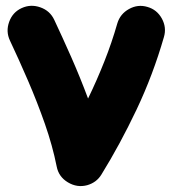

<svg xmlns="http://www.w3.org/2000/svg" viewBox="-20 -578 589 660"><path d="M54.7 -550.3Q85.9 -564.5 118.9 -552.7Q151.9 -541 166.5 -509.8Q194.3 -450.7 224.9 -381.6Q255.4 -312.5 282.7 -239.3Q313 -301.8 338.6 -366.5Q364.3 -431.2 383.3 -497.6Q393.1 -530.3 423.6 -547.1Q454.1 -564 486.8 -554.2Q519.5 -544.9 536.4 -514.2Q553.2 -483.4 543.5 -450.7Q506.3 -321.3 449.5 -201.4Q392.6 -81.5 328.6 22Q312 49.3 279.8 58.6Q245.1 67.9 213.4 48.8Q181.6 29.8 174.8 -5.9Q160.6 -77.1 134.3 -152.3Q107.9 -227.5 76.4 -300.5Q44.9 -373.5 14.2 -438.5Q-0.5 -469.7 11.5 -502.9Q23.4 -536.1 54.7 -550.3Z"/></svg>

Font: Mikhak-FD Black
Style: Regular
Weight: 900
Designer: Amin Abedi
Version: Version 3.2